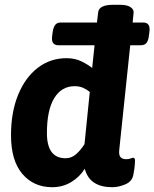

<svg xmlns="http://www.w3.org/2000/svg" viewBox="-20 -774 645 802"><path d="M198 8Q121 8 73.5 -47.5Q26 -103 26 -209Q26 -305 55.5 -377.5Q85 -450 137.5 -490.5Q190 -531 258 -531Q293 -531 320.5 -517.5Q348 -504 365 -490L375 -585H224Q192 -585 198 -625L200 -640Q202 -657 209.5 -668.5Q217 -680 234 -680H385L390 -722Q393 -754 453 -754H481Q511 -754 525.5 -744Q540 -734 538 -720L534 -680H578Q610 -680 604 -640L602 -625Q600 -606 592.5 -595.5Q585 -585 568 -585H524L478 -147Q476 -126 483.5 -117.5Q491 -109 507 -109Q518 -109 525.5 -112Q533 -115 536 -115Q544 -115 544 -103Q544 -99 543 -84.5Q542 -70 537 -44Q532 -16 503.5 -4Q475 8 449 8Q403 8 374 -10.5Q345 -29 334 -69Q313 -35 277.5 -13.5Q242 8 198 8ZM254 -113Q279 -113 298.5 -130.5Q318 -148 333 -172L355 -390Q343 -400 327.5 -407Q312 -414 292 -414Q237 -414 206.5 -364Q176 -314 176 -218Q176 -113 254 -113Z"/></svg>

Font: Asap
Style: Bold Italic
Weight: 700
Italic angle: -6°
Designer: Pablo Cosgaya
Foundry: Omnibus-Type
Version: Version 3.001; ttfautohint (v1.8.3)